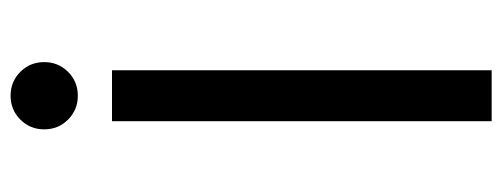

<svg xmlns="http://www.w3.org/2000/svg" viewBox="-306 -620 927 354"><g transform="rotate(-90 157.0 -443.5)"><path d="M110 0V-700H204V0ZM157 -763Q131 -763 113 -781Q95 -799 95 -825Q95 -851 113 -869Q131 -887 157 -887Q183 -887 201 -869Q219 -851 219 -825Q219 -799 201 -781Q183 -763 157 -763Z"/></g></svg>

Font: Golos Text
Style: Regular
Weight: 400
Designer: A.Korolkova, Vitaly Kuzmin
Foundry: ParaType Ltd
Version: Version 2.004